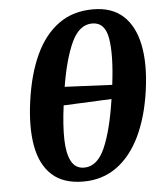

<svg xmlns="http://www.w3.org/2000/svg" viewBox="-54 -817 758 876"><g transform="rotate(-5 324.5 -379.5)"><path d="M293 10Q202 10 150 -37Q98 -84 82 -171Q66 -258 83 -379Q100 -500 140.5 -587Q181 -674 246.5 -721.5Q312 -769 404 -769Q491 -769 542.5 -721.5Q594 -674 611.5 -586.5Q629 -499 612 -378Q595 -258 553 -171Q511 -84 445.5 -37Q380 10 293 10ZM462 -418Q479 -553 466.5 -629Q454 -705 395 -705Q336 -705 301 -630.5Q266 -556 245 -428ZM302 -53Q362 -53 397 -132.5Q432 -212 453 -354L233 -344Q221 -254 222.5 -189Q224 -124 243 -88.5Q262 -53 302 -53Z"/></g></svg>

Font: Noto Serif
Style: Bold Italic
Weight: 700
Italic angle: -12°
Designer: Monotype Design Team
Foundry: Monotype Imaging Inc.
Version: Version 2.013